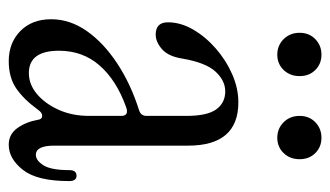

<svg xmlns="http://www.w3.org/2000/svg" viewBox="-178 -568 755 439"><g transform="rotate(90 199.5 -348.5)"><path d="M120 9Q78 9 51 -17.5Q24 -44 24 -88Q24 -131 51 -169.5Q78 -208 125 -239Q172 -270 232 -289Q245 -293 245 -306V-397Q245 -445 230 -465.5Q215 -486 189 -486Q164 -486 143.5 -463.5Q123 -441 114 -388Q109 -356 92.5 -341.5Q76 -327 59 -327Q31 -327 31 -355Q31 -384 47.5 -412.5Q64 -441 91 -464.5Q118 -488 150 -502Q182 -516 214 -516Q313 -516 313 -401V-95Q313 -53 334 -53Q347 -53 358 -70.5Q369 -88 369 -130Q369 -146 382 -146Q394 -146 394 -129Q394 -56 368.5 -23.5Q343 9 311 9Q287 9 273 -10.5Q259 -30 254 -57Q253 -67 245.5 -67.5Q238 -68 231 -58Q207 -25 182 -8Q157 9 120 9ZM147 -37Q173 -37 195 -55.5Q217 -74 231 -105Q245 -136 245 -175V-248Q245 -267 224 -259Q163 -237 129.5 -198.5Q96 -160 96 -106Q96 -37 147 -37ZM105 -605Q84 -605 69.5 -619.5Q55 -634 55 -656Q55 -678 69.5 -692Q84 -706 105 -706Q126 -706 140 -692Q154 -678 154 -656Q154 -634 140 -619.5Q126 -605 105 -605ZM295 -605Q274 -605 259.5 -619.5Q245 -634 245 -656Q245 -678 259.5 -692Q274 -706 295 -706Q316 -706 330 -692Q344 -678 344 -656Q344 -634 330 -619.5Q316 -605 295 -605Z"/></g></svg>

Font: Instrument Serif
Style: Regular
Weight: 400
Designer: Rodrigo Fuenzalida
Foundry: fragTYPE
Version: Version 1.000; ttfautohint (v1.8.4.7-5d5b);gftools[0.9.27]